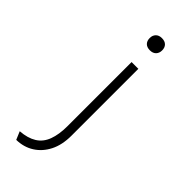

<svg xmlns="http://www.w3.org/2000/svg" viewBox="-290 -765 1005 1005"><g transform="rotate(45 212.5 -263.0)"><path d="M80 195 61 150Q116 146 151.5 124Q187 102 203 59Q219 16 219 -45V-520H269V-25Q269 43 244.5 91.5Q220 140 177.5 167Q135 194 80 195ZM243 -631Q221 -631 209 -643Q197 -655 197 -676Q197 -696 209 -708.5Q221 -721 243 -721Q265 -721 277 -709Q289 -697 289 -676Q289 -656 277 -643.5Q265 -631 243 -631Z"/></g></svg>

Font: Lexend Giga ExtraLight
Style: Regular
Weight: 250
Version: Version 1.007